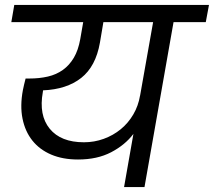

<svg xmlns="http://www.w3.org/2000/svg" viewBox="-20 -760 869 780"><path d="M321 -182Q363 -182 401.5 -196Q440 -210 470.5 -235Q501 -260 521.5 -295Q542 -330 549 -372V-371L602 -670H400L386 -587Q369 -490 310 -443.5Q251 -397 155 -393Q155 -391 154.5 -389.5Q154 -388 154 -386Q137 -292 182 -237Q227 -182 321 -182ZM38 -740H829L816 -670H685L567 0H484L522 -216Q488 -171 431.5 -141.5Q375 -112 297 -112Q235 -112 188 -132Q141 -152 111.5 -189Q82 -226 71.5 -278Q61 -330 73 -394Q75 -405 78 -417Q81 -429 84 -441H99Q140 -441 174.5 -449Q209 -457 235.5 -476Q262 -495 280 -525.5Q298 -556 306 -601L318 -670H26Z"/></svg>

Font: SVN-Poppins
Style: Italic
Weight: 400
Italic angle: -10°
Designer: Ninad Kale (Devanagari), Jonny Pinhorn (Latin)
Foundry: Indian Type Foundry
Version: Version 3.002 2017; ttfautohint (v1.8.3)